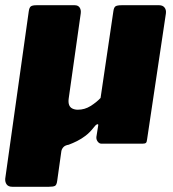

<svg xmlns="http://www.w3.org/2000/svg" viewBox="-40 -550 661 735"><path d="M258 -130Q284 -130 306.5 -144Q329 -158 345 -175L394 -507Q396 -522 402.5 -526Q409 -530 426 -530H569Q583 -530 590 -521Q597 -512 595 -498L523 -16Q522 -6 518.5 -3Q515 0 506 0H348Q340 0 334 -8Q328 -16 329 -26L336 -70Q337 -76 331.5 -74Q326 -72 318 -61Q303 -42 287 -30Q271 -18 255 -10Q239 -2 223 4Q210 6 203.5 12.5Q197 19 195 28L179 142Q177 158 170.5 161.5Q164 165 147 165H7Q-8 165 -14.5 156Q-21 147 -20 134L70 -506Q72 -521 78 -525.5Q84 -530 100 -530H246Q259 -530 265 -521Q271 -512 269 -498L223 -173Q221 -158 224.5 -148.5Q228 -139 237 -134.5Q246 -130 258 -130Z"/></svg>

Font: Libre Franklin Thin Black
Style: Italic
Weight: 900
Italic angle: -8°
Version: Version 2.000